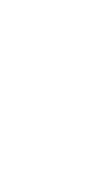

<svg xmlns="http://www.w3.org/2000/svg" viewBox="-20 -470 440 840"><path d="M300 -350Q300 -350 300 -350Q300 -350 300 -350Q300 -350 300 -350Q300 -350 300 -350Q300 -350 300 -350Q300 -350 300 -350Q300 -350 300 -350Q300 -350 300 -350Q300 -350 300 -350Q300 -350 300 -350Q300 -350 300 -350Q300 -350 300 -350ZM200 -250Q200 -250 200 -250Q200 -250 200 -250Q200 -250 200 -250Q200 -250 200 -250Q200 -250 200 -250Q200 -250 200 -250Q200 -250 200 -250Q200 -250 200 -250Q200 -250 200 -250Q200 -250 200 -250Q200 -250 200 -250Q200 -250 200 -250ZM200 -150Q200 -150 200 -150Q200 -150 200 -150Q200 -150 200 -150Q200 -150 200 -150Q200 -150 200 -150Q200 -150 200 -150Q200 -150 200 -150Q200 -150 200 -150Q200 -150 200 -150Q200 -150 200 -150Q200 -150 200 -150Q200 -150 200 -150ZM100 -450Q100 -450 100 -450Q100 -450 100 -450Q100 -450 100 -450Q100 -450 100 -450Q100 -450 100 -450Q100 -450 100 -450Q100 -450 100 -450Q100 -450 100 -450Q100 -450 100 -450Q100 -450 100 -450Q100 -450 100 -450Q100 -450 100 -450ZM100 -50Q100 -50 100 -50Q100 -50 100 -50Q100 -50 100 -50Q100 -50 100 -50Q100 -50 100 -50Q100 -50 100 -50Q100 -50 100 -50Q100 -50 100 -50Q100 -50 100 -50Q100 -50 100 -50Q100 -50 100 -50Q100 -50 100 -50ZM100 -350Q100 -350 100 -350Q100 -350 100 -350Q100 -350 100 -350Q100 -350 100 -350Q100 -350 100 -350Q100 -350 100 -350Q100 -350 100 -350Q100 -350 100 -350Q100 -350 100 -350Q100 -350 100 -350Q100 -350 100 -350Q100 -350 100 -350ZM100 -250Q100 -250 100 -250Q100 -250 100 -250Q100 -250 100 -250Q100 -250 100 -250Q100 -250 100 -250Q100 -250 100 -250Q100 -250 100 -250Q100 -250 100 -250Q100 -250 100 -250Q100 -250 100 -250Q100 -250 100 -250Q100 -250 100 -250ZM100 -150Q100 -150 100 -150Q100 -150 100 -150Q100 -150 100 -150Q100 -150 100 -150Q100 -150 100 -150Q100 -150 100 -150Q100 -150 100 -150Q100 -150 100 -150Q100 -150 100 -150Q100 -150 100 -150Q100 -150 100 -150Q100 -150 100 -150ZM300 -50Q300 -50 300 -50Q300 -50 300 -50Q300 -50 300 -50Q300 -50 300 -50Q300 -50 300 -50Q300 -50 300 -50Q300 -50 300 -50Q300 -50 300 -50Q300 -50 300 -50Q300 -50 300 -50Q300 -50 300 -50Q300 -50 300 -50ZM100 150Q100 150 100 150Q100 150 100 150Q100 150 100 150Q100 150 100 150Q100 150 100 150Q100 150 100 150Q100 150 100 150Q100 150 100 150Q100 150 100 150Q100 150 100 150Q100 150 100 150Q100 150 100 150ZM200 150Q200 150 200 150Q200 150 200 150Q200 150 200 150Q200 150 200 150Q200 150 200 150Q200 150 200 150Q200 150 200 150Q200 150 200 150Q200 150 200 150Q200 150 200 150Q200 150 200 150Q200 150 200 150ZM200 250Q200 250 200 250Q200 250 200 250Q200 250 200 250Q200 250 200 250Q200 250 200 250Q200 250 200 250Q200 250 200 250Q200 250 200 250Q200 250 200 250Q200 250 200 250Q200 250 200 250Q200 250 200 250ZM100 350Q100 350 100 350Q100 350 100 350Q100 350 100 350Q100 350 100 350Q100 350 100 350Q100 350 100 350Q100 350 100 350Q100 350 100 350Q100 350 100 350Q100 350 100 350Q100 350 100 350Q100 350 100 350Z"/></svg>

Font: TINY 5x3
Style: Regular
Weight: 400
Designer: Jack Halten Fahnestock
Foundry: Velvetyne Type Foundry
Version: Version 1.002